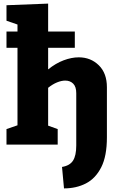

<svg xmlns="http://www.w3.org/2000/svg" viewBox="-20 -802 652 1065"><path d="M335 243 324 124Q367 117 385 89Q403 61 403 5V-285Q403 -321 386 -338Q369 -355 342 -355Q321 -355 296.5 -345Q272 -335 247 -315V-105L300 -86V0H16V-86L77 -107V-537H16V-627H77V-666L16 -687V-773L247 -782V-627H395V-537H247V-417Q289 -451 333 -467.5Q377 -484 417 -484Q483 -484 528 -440Q573 -396 573 -318V-40Q573 64 541.5 126Q510 188 456.5 215.5Q403 243 335 243Z"/></svg>

Font: Bitter ExtraBold
Style: Regular
Weight: 800
Designer: Sol Matas, and Bitter project Authors
Foundry: Sol Matas
Version: Version 2.001